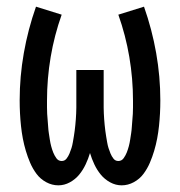

<svg xmlns="http://www.w3.org/2000/svg" viewBox="-20 -548 540 576"><path d="M155 8Q136 8 118.5 -1.5Q101 -11 89.5 -26.5Q78 -42 70.5 -59.5Q63 -77 57.5 -95.5Q52 -114 48.5 -132.5Q45 -151 43 -170Q41 -189 40 -208Q39 -227 39 -247Q39 -318 51.5 -389Q64 -460 88 -528L165 -504Q143 -442 132 -377Q121 -312 121 -246Q121 -236 121 -226Q121 -216 121.5 -206.5Q122 -197 123 -187Q124 -177 124.5 -167.5Q125 -158 126.5 -148.5Q128 -139 129.5 -129Q131 -119 133.5 -109.5Q136 -100 139.5 -91Q143 -82 149 -73.5Q155 -65 165 -65Q174 -65 179.5 -72Q185 -79 188.5 -87.5Q192 -96 194.5 -104Q197 -112 198.5 -121Q200 -130 201.5 -138.5Q203 -147 204 -155.5Q205 -164 206 -173Q207 -182 207.5 -190.5Q208 -199 208.5 -207.5Q209 -216 209 -225Q209 -234 209 -242.5Q209 -251 209 -260V-338H291V-260Q291 -251 291 -242.5Q291 -234 291 -225Q291 -216 291.5 -207.5Q292 -199 292.5 -190.5Q293 -182 294 -173Q295 -164 296 -155.5Q297 -147 298.5 -138.5Q300 -130 301.5 -121Q303 -112 305.5 -104Q308 -96 311.5 -87.5Q315 -79 320.5 -72Q326 -65 335 -65Q345 -65 351 -73.5Q357 -82 360.5 -91Q364 -100 366.5 -109.5Q369 -119 370.5 -129Q372 -139 373.5 -148.5Q375 -158 375.5 -167.5Q376 -177 377 -187Q378 -197 378.5 -206.5Q379 -216 379 -226Q379 -236 379 -246Q379 -312 368 -377Q357 -442 335 -504L412 -528Q436 -460 448.5 -389Q461 -318 461 -247Q461 -227 460 -208Q459 -189 457 -170Q455 -151 451.5 -132.5Q448 -114 442.5 -95.5Q437 -77 429.5 -59.5Q422 -42 410.5 -26.5Q399 -11 381.5 -1.5Q364 8 345 8Q327 8 310.5 -1Q294 -10 282.5 -24Q271 -38 263 -55Q255 -72 250 -89Q245 -72 237 -55Q229 -38 217.5 -24Q206 -10 189.5 -1Q173 8 155 8Z"/></svg>

Font: Iosevka Fixed Medium
Style: Regular
Weight: 500
Monospace: yes
Designer: Belleve Invis
Foundry: Belleve Invis
Version: Version 32.3.0